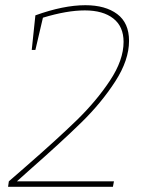

<svg xmlns="http://www.w3.org/2000/svg" viewBox="-20 -718 552 738"><path d="M93 -64 45 -21H418L414 0H11L14 -21L76 -75Q200 -183 275 -256Q350 -329 402.5 -408Q455 -487 455 -557Q455 -616 415.5 -647Q376 -678 306 -678Q237 -678 145 -650L116 -526H102L116 -659Q224 -698 308 -698Q385 -698 430.5 -664Q476 -630 476 -561Q476 -487 423 -405Q370 -323 294 -248.5Q218 -174 93 -64Z"/></svg>

Font: Bitter Pro Thin
Style: Italic
Weight: 250
Italic angle: -9°
Designer: Sol Matas, and Bitter project Authors
Foundry: Sol Matas
Version: Version 1.010